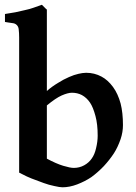

<svg xmlns="http://www.w3.org/2000/svg" viewBox="-20 -777 577 812"><path d="M393.1 -203.1Q393.1 -252 383.8 -286.1Q374 -323.2 360.8 -342.8Q346.7 -363.8 326.2 -375Q307.1 -384.8 284.2 -384.8Q267.1 -384.8 240.2 -373Q215.3 -361.8 178.2 -331.1V-106Q217.3 -85 247.1 -75.9Q276.9 -66.9 292 -66.9Q315.9 -66.9 335.9 -77.9Q356 -88.9 368.2 -106.9Q380.4 -124 386.2 -149.9Q393.1 -178.2 393.1 -203.1ZM500 -248Q500 -218.3 490.2 -189Q478 -153.8 461.9 -128.9Q443.8 -101.1 418.9 -74.2Q393.1 -47.4 366.2 -27.8Q339.4 -9.8 306.2 2.9Q273.9 15.1 244.1 15.1Q232.9 15.1 210 9.8Q186 4.9 165 -2.9L113.8 -22Q99.6 -26.9 61 -46.9V-618.2Q61 -637.2 59.1 -652.8Q58.1 -664.1 51 -671.1Q43.9 -678.2 33.2 -679.2Q28.3 -680.2 16.6 -681.6Q4.9 -683.1 1 -684.1V-717.8Q10.7 -719.7 22.5 -721.4Q34.2 -723.1 44.9 -725.1L84 -733.9Q106.9 -738.8 121.1 -744.1Q145 -752 157.2 -756.8L162.1 -752L168.9 -745.1Q169.9 -744.1 172.9 -741Q175.8 -737.8 178.2 -736.8V-392.1Q198.2 -410.2 226.1 -426.8Q248 -440.9 272 -451.2Q293.9 -460.9 312 -464.8Q328.1 -468.8 344.2 -469.2Q379.4 -469.2 409.2 -453.1Q436 -439 458 -409.2Q479 -380.4 490.2 -338.9Q500 -299.8 500 -248Z"/></svg>

Font: Gentium Basic
Style: Bold
Weight: 700
Designer: J. Victor Gaultney and Annie Olsen
Foundry: SIL International
Version: Version 1.100